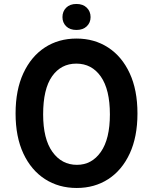

<svg xmlns="http://www.w3.org/2000/svg" viewBox="-20 -930 765 960"><path d="M667.3 -362.6Q667.3 -245.7 628.6 -162.3Q589.8 -78.8 521.3 -34.4Q452.8 9.9 363.6 9.9Q274.1 9.9 205.1 -34.4Q136 -78.8 96.9 -162.3Q57.9 -245.7 57.9 -362.6Q57.9 -480.1 96.8 -563.9Q135.7 -647.7 204.2 -692.5Q272.7 -737.2 362.6 -737.2Q451.7 -737.2 520.6 -692.5Q589.5 -647.7 628.4 -563.9Q667.3 -480.1 667.3 -362.6ZM529.5 -358Q529.5 -482.2 484.2 -547.1Q438.9 -611.9 361.5 -611.9Q285.2 -611.9 240.4 -548.5Q195.7 -485.1 195.7 -358Q195.7 -235.1 242.2 -170.5Q288.7 -105.8 364.7 -105.8Q438.9 -105.8 484.2 -170.5Q529.5 -235.1 529.5 -358ZM292.3 -844.5Q292.3 -872.9 310.9 -891.5Q329.5 -910.2 362.2 -910.2Q394.9 -910.2 413.9 -891.5Q432.9 -872.9 432.9 -844.5Q432.9 -816.8 413.9 -798.5Q394.9 -780.2 362.2 -780.2Q329.5 -780.2 310.9 -798.5Q292.3 -816.8 292.3 -844.5Z"/></svg>

Font: Interface
Style: Bold
Weight: 700
Designer: Rasmus Andersson
Foundry: rsms
Version: Version 1.8